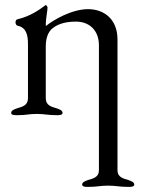

<svg xmlns="http://www.w3.org/2000/svg" viewBox="-20 -450 567 755"><path d="M323 285C364 285 373 280 405 280C438 280 447 285 488 285C496 285 508 284 508 276C508 266 496 262 485 258C465 252 442 247 442 220V-295C442 -373 391 -414 326 -414C263 -414 190 -372 161 -348C160 -349 160 -352 160 -356C160 -373 167 -411 167 -421C166 -424 163 -430 160 -430C159 -430 159 -430 158 -429C135 -412 100 -386 48 -374C43 -373 41 -367 41 -362C41 -356 44 -350 49 -349C83 -342 90 -313 90 -277V-62C89 -35 67 -30 47 -24C36 -20 24 -16 24 -6C24 1 31 3 47 3C86 3 90 -2 125 -2C158 -2 165 3 206 3C214 3 226 2 226 -6C226 -16 214 -20 203 -24C183 -30 161 -35 160 -62V-268C160 -309 175 -330 187 -339C212 -359 245 -365 279 -365C332 -365 369 -330 369 -272V220C369 247 346 252 326 258C315 262 303 266 303 276C303 284 316 285 323 285Z"/></svg>

Font: Garamond-Math
Style: Regular
Weight: 400
Version: Version 2019-08-16